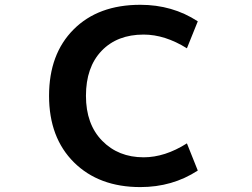

<svg xmlns="http://www.w3.org/2000/svg" viewBox="-20 -761 1040 793"><path d="M559.6 11.7Q388.7 11.7 285.6 -90.3Q182.6 -192.4 182.6 -365.2Q182.6 -538.1 284.2 -639.6Q385.7 -741.2 559.6 -741.2Q692.4 -741.2 796.9 -672.9L752 -561.5Q661.1 -618.2 573.2 -618.2Q463.9 -618.2 399.4 -550.8Q335 -483.4 335 -365.2Q335 -248 401.9 -179.7Q468.8 -111.3 573.2 -111.3Q661.1 -111.3 752 -168.9L796.9 -56.6Q692.4 11.7 559.6 11.7Z"/></svg>

Font: Gen Shin Gothic Monospace Bold
Style: Bold
Weight: 700
Designer: [Source Han Sans]
Ryoko NISHIZUKA  (kana & ideographs); Paul D. Hunt (Latin, Greek & Cyrillic); Wenlong ZHANG  (bopomofo
Version: Version 1.002.20150607